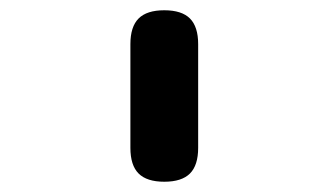

<svg xmlns="http://www.w3.org/2000/svg" viewBox="-20 -780 640 374"><path d="M234 -492V-694Q234 -728 250 -744Q266 -760 300 -760Q334 -760 350 -744Q366 -728 366 -694V-492Q366 -458 350 -442Q334 -426 300 -426Q266 -426 250 -442Q234 -458 234 -492Z"/></svg>

Font: Maple Mono NL
Style: Bold
Weight: 700
Monospace: yes
Designer: subframe7536
Version: Version 7.000